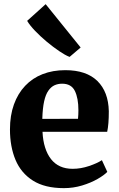

<svg xmlns="http://www.w3.org/2000/svg" viewBox="-20 -914 586 944"><path d="M294 11Q200.5 11 142 -26Q83.5 -63 56.2 -128Q29 -193 29 -277.5Q29 -346.5 48.5 -400.5Q68 -454.5 103.8 -492.2Q139.5 -530 189.5 -549.5Q239.5 -569 301 -569Q404.5 -569 458.8 -515.8Q513 -462.5 515 -367Q515 -334 513 -309.2Q511 -284.5 507 -266H189Q191 -222.5 201.8 -188.8Q212.5 -155 231 -131.5Q249.5 -108 276 -96Q302.5 -84 337 -84Q377.5 -84 418 -97.8Q458.5 -111.5 481 -126.5L507.5 -69Q492 -52.5 459.2 -33.8Q426.5 -15 383.5 -2Q340.5 11 294 11ZM188 -329.5 363.5 -330Q364.5 -340 365 -350.8Q365.5 -361.5 365.5 -372Q365.5 -431.5 348 -467Q330.5 -502.5 285.5 -502.5Q265 -502.5 248 -494.8Q231 -487 217.8 -468.2Q204.5 -449.5 197 -415.8Q189.5 -382 188 -329.5ZM321.5 -634.5Q300.5 -642.5 270.8 -662.8Q241 -683 209.5 -709.2Q178 -735.5 152 -762.8Q126 -790 113.5 -811.5L204.5 -893.5L376.5 -680.5L322.5 -634.5Z"/></svg>

Font: Merriweather 20pt ExtraBold
Style: Regular
Weight: 800
Version: Version 2.100